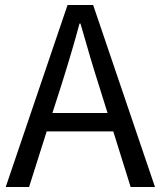

<svg xmlns="http://www.w3.org/2000/svg" viewBox="-20 -753 647 773"><path d="M436 -224H168L97 0H3L252 -733H355L604 0H506ZM378 -410Q348 -503 304 -658H300Q273 -556 227 -410L191 -298H413Z"/></svg>

Font: Noto Sans SC
Style: Regular
Weight: 400
Designer: Ryoko NISHIZUKA ____ (kana & ideographs); Paul D. Hunt (Latin, Greek & Cyrillic); Wenlong ZHANG ___ (bopomofo); Sandoll 
Foundry: Adobe Systems Incorporated
Version: Version 1.004